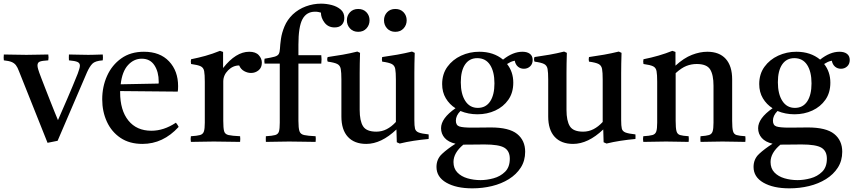

<svg xmlns="http://www.w3.org/2000/svg" viewBox="-38 -775 4667 1050"><path d="M277 -5 222 6 66 -385Q58 -407 49 -418.5Q40 -430 25.5 -436Q11 -442 -17 -445Q-19 -459 -17 -477Q12 -477 43.5 -476Q75 -475 106 -475Q135 -475 169 -476Q203 -477 226 -477Q229 -461 226 -445Q192 -443 179.5 -438Q167 -433 167 -417Q167 -409 170.5 -397Q174 -385 177 -377Q180 -369 189 -345Q198 -321 210.5 -289.5Q223 -258 236 -224.5Q249 -191 260.5 -163Q272 -135 279 -118Q300 -166 329.5 -234Q359 -302 387 -372Q392 -386 395.5 -397.5Q399 -409 399 -416Q399 -430 386 -436Q373 -442 339 -445Q338 -461 339 -477Q365 -477 388.5 -476Q412 -475 445 -475Q460 -475 473.5 -475.5Q487 -476 524 -477Q526 -460 524 -445Q482 -442 467 -426.5Q452 -411 438 -380Z M741 12Q670 12 621 -21Q572 -54 546.5 -109.5Q521 -165 521 -232Q521 -301 547.5 -360Q574 -419 625 -455.5Q676 -492 749 -492Q837 -492 886.5 -439.5Q936 -387 936 -304Q936 -294 935.5 -286.5Q935 -279 934 -274L619 -277Q619 -273 619 -270Q619 -172 664 -116Q709 -60 790 -60Q858 -60 924 -104Q934 -92 939 -81Q854 12 741 12ZM622 -314 829 -318Q830 -320 830 -323.5Q830 -327 830 -328Q830 -382 806.5 -418Q783 -454 737 -454Q694 -454 662 -419Q630 -384 622 -314Z M1006 1Q1003 -15 1006 -30Q1040 -32 1056 -36.5Q1072 -41 1077 -56Q1082 -71 1082 -104V-328Q1082 -367 1078.5 -386Q1075 -405 1059.5 -412.5Q1044 -420 1007 -425Q1004 -439 1007 -451Q1047 -459 1085 -469.5Q1123 -480 1165 -497L1182 -491V-403Q1252 -492 1325 -492Q1360 -492 1377 -473.5Q1394 -455 1394 -432Q1394 -405 1376 -390.5Q1358 -376 1335 -376Q1316 -376 1297.5 -386Q1279 -396 1270 -417Q1236 -417 1209.5 -390.5Q1183 -364 1183 -329V-114Q1183 -75 1187.5 -58Q1192 -41 1211.5 -36.5Q1231 -32 1275 -30Q1277 -16 1275 1Q1241 1 1205 0Q1169 -1 1131 -1Q1094 -1 1065.5 0Q1037 1 1006 1Z M1719 -427H1594V-114Q1594 -75 1599.5 -58Q1605 -41 1625 -36.5Q1645 -32 1688 -30Q1690 -16 1688 1Q1654 1 1619 0Q1584 -1 1543 -1Q1503 -1 1475.5 0Q1448 1 1416 1Q1415 -14 1416 -30Q1451 -32 1467 -36.5Q1483 -41 1487.5 -56Q1492 -71 1492 -104V-427H1409Q1406 -442 1409 -454Q1446 -460 1463.5 -465Q1481 -470 1486.5 -480Q1492 -490 1493 -509Q1494 -530 1498.5 -562.5Q1503 -595 1518 -631Q1533 -667 1563 -696Q1594 -725 1634.5 -740Q1675 -755 1718 -755Q1747 -755 1776 -747.5Q1805 -740 1825 -723Q1845 -706 1845 -677Q1845 -654 1831.5 -639.5Q1818 -625 1792 -625Q1757 -625 1737 -651Q1717 -677 1717 -706Q1710 -708 1702.5 -709.5Q1695 -711 1685 -711Q1638 -711 1616 -670Q1594 -629 1594 -531V-473H1719Q1722 -451 1719 -427Z M1965 12Q1900 12 1864.5 -26.5Q1829 -65 1829 -138V-340Q1829 -379 1825.5 -398Q1822 -417 1806.5 -425Q1791 -433 1754 -438Q1749 -451 1754 -463Q1797 -469 1836.5 -476Q1876 -483 1916 -493L1931 -486Q1930 -455 1929.5 -427.5Q1929 -400 1929 -376V-174Q1929 -114 1947.5 -84.5Q1966 -55 2020 -55Q2050 -55 2076.5 -68.5Q2103 -82 2127 -108V-340Q2127 -379 2123.5 -398Q2120 -417 2104.5 -425Q2089 -433 2052 -438Q2049 -451 2052 -463Q2095 -469 2134.5 -476Q2174 -483 2215 -493L2230 -486Q2229 -455 2228.5 -427.5Q2228 -400 2228 -376V-117Q2228 -87 2231.5 -72Q2235 -57 2251.5 -50.5Q2268 -44 2306 -40Q2307 -28 2306 -15Q2263 -11 2224 -5Q2185 1 2148 10L2132 3L2130 -67Q2047 12 1965 12ZM1859 -664Q1859 -690 1876 -708Q1893 -726 1921 -726Q1949 -726 1966 -708Q1983 -690 1983 -664Q1983 -638 1966 -619.5Q1949 -601 1921 -601Q1893 -601 1876 -619.5Q1859 -638 1859 -664ZM2062 -664Q2062 -690 2079 -708Q2096 -726 2124 -726Q2152 -726 2169 -708Q2186 -690 2186 -664Q2186 -638 2169 -619.5Q2152 -601 2124 -601Q2096 -601 2079 -619.5Q2062 -638 2062 -664Z M2545 255Q2457 255 2403 224Q2349 193 2349 138Q2349 95 2379 67Q2409 39 2453 11Q2414 2 2394 -20.5Q2374 -43 2374 -74Q2374 -128 2453 -183Q2420 -204 2400 -237.5Q2380 -271 2380 -315Q2380 -370 2408.5 -409.5Q2437 -449 2483.5 -470.5Q2530 -492 2583 -492Q2661 -492 2713 -449Q2767 -492 2819 -492Q2845 -492 2860 -480.5Q2875 -469 2875 -447Q2875 -425 2861 -412Q2847 -399 2827 -399Q2808 -399 2794.5 -410.5Q2781 -422 2777 -443Q2763 -440 2754.5 -436Q2746 -432 2735 -425Q2769 -382 2769 -323Q2769 -268 2742 -229.5Q2715 -191 2670.5 -170.5Q2626 -150 2573 -150Q2523 -150 2480 -168Q2455 -143 2455 -115Q2455 -90 2474 -83.5Q2493 -77 2544 -77Q2567 -77 2599 -77.5Q2631 -78 2646 -78Q2746 -78 2790 -42.5Q2834 -7 2834 55Q2834 104 2810 141.5Q2786 179 2745 204.5Q2704 230 2652.5 242.5Q2601 255 2545 255ZM2496 16Q2442 61 2442 111Q2442 146 2463 168Q2484 190 2518 200Q2552 210 2590 210Q2624 210 2661 200Q2698 190 2724 164.5Q2750 139 2750 93Q2750 51 2720.5 33Q2691 15 2611 15Q2592 15 2564 15.5Q2536 16 2502 16Q2499 16 2496 16ZM2575 -185Q2619 -185 2642.5 -220.5Q2666 -256 2666 -319Q2666 -383 2642 -420Q2618 -457 2572 -457Q2529 -457 2505.5 -422.5Q2482 -388 2482 -325Q2482 -261 2506.5 -223Q2531 -185 2575 -185Z M3096 12Q3031 12 2995.5 -26.5Q2960 -65 2960 -138V-340Q2960 -379 2956.5 -398Q2953 -417 2937.5 -425Q2922 -433 2885 -438Q2880 -451 2885 -463Q2928 -469 2967.5 -476Q3007 -483 3047 -493L3062 -486Q3061 -455 3060.5 -427.5Q3060 -400 3060 -376V-174Q3060 -114 3078.5 -84.5Q3097 -55 3151 -55Q3181 -55 3207.5 -68.5Q3234 -82 3258 -108V-340Q3258 -379 3254.5 -398Q3251 -417 3235.5 -425Q3220 -433 3183 -438Q3180 -451 3183 -463Q3226 -469 3265.5 -476Q3305 -483 3346 -493L3361 -486Q3360 -455 3359.5 -427.5Q3359 -400 3359 -376V-117Q3359 -87 3362.5 -72Q3366 -57 3382.5 -50.5Q3399 -44 3437 -40Q3438 -28 3437 -15Q3394 -11 3355 -5Q3316 1 3279 10L3263 3L3261 -67Q3178 12 3096 12Z M3793 1Q3791 -15 3793 -30Q3824 -32 3839 -36.5Q3854 -41 3859 -56Q3864 -71 3864 -104V-306Q3864 -366 3845.5 -395.5Q3827 -425 3772 -425Q3743 -425 3716 -414.5Q3689 -404 3657 -375V-114Q3657 -75 3661.5 -58Q3666 -41 3681 -36.5Q3696 -32 3728 -30Q3730 -15 3728 1Q3700 1 3669.5 0Q3639 -1 3604 -1Q3572 -1 3541 0Q3510 1 3480 1Q3477 -15 3480 -30Q3514 -32 3530 -36.5Q3546 -41 3551 -56Q3556 -71 3556 -104V-328Q3556 -367 3552.5 -386Q3549 -405 3533.5 -412.5Q3518 -420 3481 -425Q3478 -439 3481 -451Q3567 -468 3639 -497L3656 -491V-416Q3702 -458 3746 -475Q3790 -492 3830 -492Q3896 -492 3931 -453Q3966 -414 3966 -341V-114Q3966 -75 3970.5 -58Q3975 -41 3990 -36.5Q4005 -32 4038 -30Q4040 -15 4038 1Q4008 1 3979.5 0Q3951 -1 3913 -1Q3876 -1 3848.5 0Q3821 1 3793 1Z M4279 255Q4191 255 4137 224Q4083 193 4083 138Q4083 95 4113 67Q4143 39 4187 11Q4148 2 4128 -20.5Q4108 -43 4108 -74Q4108 -128 4187 -183Q4154 -204 4134 -237.5Q4114 -271 4114 -315Q4114 -370 4142.5 -409.5Q4171 -449 4217.5 -470.5Q4264 -492 4317 -492Q4395 -492 4447 -449Q4501 -492 4553 -492Q4579 -492 4594 -480.5Q4609 -469 4609 -447Q4609 -425 4595 -412Q4581 -399 4561 -399Q4542 -399 4528.5 -410.5Q4515 -422 4511 -443Q4497 -440 4488.5 -436Q4480 -432 4469 -425Q4503 -382 4503 -323Q4503 -268 4476 -229.5Q4449 -191 4404.5 -170.5Q4360 -150 4307 -150Q4257 -150 4214 -168Q4189 -143 4189 -115Q4189 -90 4208 -83.5Q4227 -77 4278 -77Q4301 -77 4333 -77.5Q4365 -78 4380 -78Q4480 -78 4524 -42.5Q4568 -7 4568 55Q4568 104 4544 141.5Q4520 179 4479 204.5Q4438 230 4386.5 242.5Q4335 255 4279 255ZM4230 16Q4176 61 4176 111Q4176 146 4197 168Q4218 190 4252 200Q4286 210 4324 210Q4358 210 4395 200Q4432 190 4458 164.5Q4484 139 4484 93Q4484 51 4454.5 33Q4425 15 4345 15Q4326 15 4298 15.5Q4270 16 4236 16Q4233 16 4230 16ZM4309 -185Q4353 -185 4376.5 -220.5Q4400 -256 4400 -319Q4400 -383 4376 -420Q4352 -457 4306 -457Q4263 -457 4239.5 -422.5Q4216 -388 4216 -325Q4216 -261 4240.5 -223Q4265 -185 4309 -185Z"/></svg>

Font: Tiro Tamil
Style: Regular
Weight: 400
Designer: Tamil: Fernando Mello & Fiona Ross. Latin: John Hudson.
Foundry: Tiro Typeworks Ltd.
Version: Version 1.52